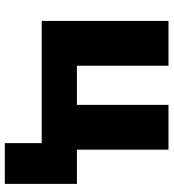

<svg xmlns="http://www.w3.org/2000/svg" viewBox="18 -572 705 780"><g transform="rotate(90 370.0 -182.5)"><path d="M65.5 0V-515H247.5V-143H406.5V-515H588.5V0ZM562 150V0H513.5V-143H727.5V150Z"/></g></svg>

Font: Geologica ExtraBold
Style: Regular
Weight: 800
Designer: Sindre Bremnes, Frode Helland
Foundry: Monokrom Skriftforlag AS
Version: Version 1.010;gftools[0.9.28]